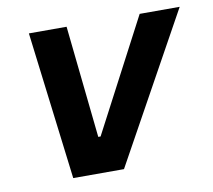

<svg xmlns="http://www.w3.org/2000/svg" viewBox="-63 -581 722 652"><g transform="rotate(-10 298.0 -255.0)"><path d="M139 0 76 -510H206L247 -123H255L458 -510H596L314 0Z"/></g></svg>

Font: Saira Thin SemiBold
Style: Italic
Weight: 600
Italic angle: -12°
Version: Version 1.101